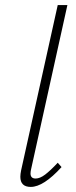

<svg xmlns="http://www.w3.org/2000/svg" viewBox="-20 -731 297 755"><path d="M60 -36Q60 -46 63 -61L207 -711H245L103 -69Q100 -57 100 -49Q100 -29 120 -29Q137 -29 157.5 -44.5Q178 -60 207 -91L222 -74Q151 4 101 4Q60 4 60 -36Z"/></svg>

Font: Ysabeau Light
Style: Italic
Weight: 300
Italic angle: -12°
Designer: Christian Thalmann (Catharsis Fonts)
Version: Version 0.003